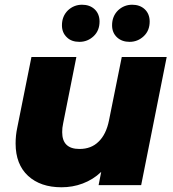

<svg xmlns="http://www.w3.org/2000/svg" viewBox="-20 -783 732 812"><path d="M495 -542H685L577 0H397L408 -56C385 -34 359 -18 330 -7C301 4 271 9 240 9C181 9 134 -7 99 -39C64 -71 46 -117 46 -176C46 -198 48 -220 53 -243L113 -542H303L247 -261C244 -248 243 -236 243 -224C243 -177 267 -153 316 -153C349 -153 376 -163 397 -184C418 -204 433 -234 441 -274ZM316 -606C294 -606 276 -612 263 -625C249 -638 242 -655 242 -676C242 -701 250 -722 267 -739C284 -755 304 -763 327 -763C348 -763 366 -757 380 -744C394 -731 401 -713 401 -692C401 -667 393 -646 376 -630C359 -614 339 -606 316 -606ZM528 -606C507 -606 489 -612 475 -625C461 -638 454 -655 454 -676C454 -701 462 -722 479 -739C496 -755 516 -763 539 -763C560 -763 578 -757 592 -744C606 -731 613 -713 613 -692C613 -667 605 -646 588 -630C571 -614 551 -606 528 -606Z"/></svg>

Font: My Font
Style: Italic
Weight: 500
Designer: Julieta Ulanovsky
Foundry: Julieta Ulanovsky
Version: ""